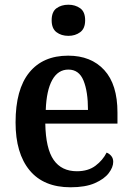

<svg xmlns="http://www.w3.org/2000/svg" viewBox="-20 -784 560 814"><path d="M279 10Q165 10 105.5 -62Q46 -134 46 -265Q46 -405 104 -476.5Q162 -548 269 -548Q366 -548 422 -487Q478 -426 478 -307V-260H172Q174 -154 207.5 -106Q241 -58 306 -58Q354 -58 385 -81.5Q416 -105 432 -137Q443 -133 451.5 -123Q460 -113 460 -98Q460 -75 441 -50Q422 -25 382 -7.5Q342 10 279 10ZM353 -318Q353 -396 334 -442.5Q315 -489 270 -489Q226 -489 201.5 -445Q177 -401 174 -318ZM270 -632Q240 -632 219.5 -647.5Q199 -663 199 -698Q199 -734 219.5 -749Q240 -764 270 -764Q299 -764 320 -749Q341 -734 341 -698Q341 -663 320 -647.5Q299 -632 270 -632Z"/></svg>

Font: Noto Serif Lao SemiCondensed SemiBold
Style: Regular
Weight: 600
Width: 4
Designer: Monotype Design Team
Foundry: Monotype Imaging Inc.
Version: Version 2.003; ttfautohint (v1.8.4.7-5d5b)